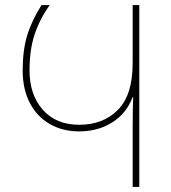

<svg xmlns="http://www.w3.org/2000/svg" viewBox="-20 -734 670 754"><path d="M501 -233Q501 -305 503 -353H501Q477 -289 421 -253.5Q365 -218 291 -218Q226 -218 175.5 -247Q125 -276 97 -330Q69 -384 69 -457Q69 -536 86.5 -594Q104 -652 143 -714H175Q136 -659 116 -599Q96 -539 96 -457Q96 -362 148 -303Q200 -244 291 -244Q385 -244 443 -302.5Q501 -361 501 -486V-714H527V0H501Z"/></svg>

Font: Noto Sans Georgian Thin
Style: Regular
Weight: 250
Designer: Monotype Design team
Foundry: Monotype Imaging Inc.
Version: Version 1.000